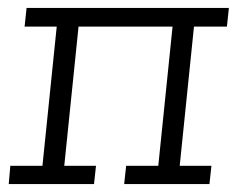

<svg xmlns="http://www.w3.org/2000/svg" viewBox="-20 -464 608 484"><path d="M6 -46H87L123 -397H42L47 -444H557L552 -397H469L433 -46H513L508 0H293L298 -46H379L415 -397H178L142 -46H222L217 0H2Z"/></svg>

Font: Zilla Slab Light
Style: Italic
Weight: 300
Italic angle: -6°
Designer: Typotheque.com
Foundry: Typotheque type foundry
Version: Version 1.1; 2017; ttfautohint (v1.6)